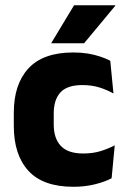

<svg xmlns="http://www.w3.org/2000/svg" viewBox="-20 -707 487 740"><path d="M263.1 12.9Q146.1 12.9 89.7 -48.5Q33.2 -109.9 33.2 -221.7V-272.7Q33.2 -382.2 89.7 -443.5Q146.2 -504.8 262.7 -504.8Q292.4 -504.8 318.5 -500.6Q344.6 -496.3 366.5 -488.9Q388.4 -481.6 405 -472.8L417.3 -346.6Q393 -360.5 363.6 -369.8Q334.2 -379.1 297 -379.1Q239.1 -379.1 213.1 -351Q187.1 -323 187.1 -270V-227.3Q187.1 -173.4 214.7 -144.4Q242.2 -115.4 300.5 -115.4Q337.1 -115.4 366.3 -124.2Q395.5 -133 422.2 -146.8L410.2 -20Q384.1 -6.2 346 3.3Q308 12.9 263.1 12.9ZM265.5 -686.8H424.4V-684.9L304.1 -540.2H178V-541.7Z"/></svg>

Font: Anek Latin Medium
Style: Regular
Weight: 500
Designer: Yesha Goshar
Foundry: Ek Type
Version: Version 1.003